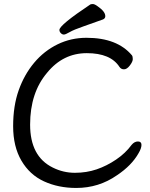

<svg xmlns="http://www.w3.org/2000/svg" viewBox="-20 -906 743 950"><path d="M490 -810Q441 -792 393 -775.5Q345 -759 324.5 -747Q304 -735 296 -735Q288 -735 281 -742Q274 -749 274 -758Q274 -782 427 -884Q431 -886 439.5 -886Q448 -886 463 -875Q501 -849 501 -826Q501 -815 490 -810ZM665 -147Q631 -87 559 -39Q469 24 357 24Q269 24 198 -8.5Q127 -41 86 -111Q45 -181 45 -281.5Q45 -382 72.5 -459.5Q100 -537 149 -595.5Q198 -654 264.5 -686.5Q331 -719 408 -719Q560 -719 633 -632Q637 -626 637 -613.5Q637 -601 622.5 -582Q608 -563 593.5 -563Q579 -563 571 -575Q527 -643 409.5 -643Q292 -643 213 -546Q129 -447 129 -289.5Q129 -132 241 -77Q293 -51 350.5 -51Q408 -51 458 -68Q508 -85 554.5 -116.5Q601 -148 631 -189Q645 -206 662.5 -206Q680 -206 680 -189Q680 -172 665 -147Z"/></svg>

Font: LXGW WenKai Lite Medium
Style: Regular
Weight: 500
Designer: LXGW / Fontworks Inc.
Foundry: LXGW / Fontworks Inc.
Version: Version 1.511; March 25, 2025